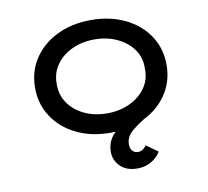

<svg xmlns="http://www.w3.org/2000/svg" viewBox="-81 -626 994 916"><g transform="rotate(-10 416.5 -168.0)"><path d="M513 200Q460 200 430.5 170.5Q401 141 401 101Q401 55 428.5 22Q456 -11 502 -36Q548 -61 603 -84L607 -40Q558 -12 525 15.5Q492 43 492 80Q492 99 502 111Q512 123 529 123Q542 123 552 116.5Q562 110 570 98L626 138Q617 154 600.5 168.5Q584 183 561.5 191.5Q539 200 513 200ZM417 10Q324 10 252 -25Q180 -60 139 -122Q98 -184 98 -263Q98 -343 139 -404.5Q180 -466 252 -501Q324 -536 417 -536Q509 -536 581 -501Q653 -466 694 -404.5Q735 -343 735 -263Q735 -184 694 -122Q653 -60 581 -25Q509 10 417 10ZM417 -84Q477 -84 526 -107Q575 -130 603.5 -170.5Q632 -211 630 -263Q632 -316 603.5 -356Q575 -396 526 -419Q477 -442 417 -442Q356 -442 307 -419Q258 -396 230 -355.5Q202 -315 203 -263Q202 -211 230 -170.5Q258 -130 307 -107Q356 -84 417 -84Z"/></g></svg>

Font: Lexend Mega
Style: Regular
Weight: 400
Designer: Bonnie Shaver-Troup, Thomas Jockin
Foundry: Lexend
Version: Version 1.007